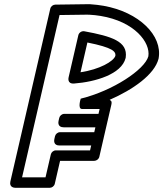

<svg xmlns="http://www.w3.org/2000/svg" viewBox="-20 -872 780 917"><path d="M392.7 -801.9C392.7 -801.9 405.9 -801.7 406.8 -801.7C425.5 -800.7 443.4 -798.8 460.4 -795.9C622.9 -769.2 699.4 -668.9 688.5 -602.8C671.2 -539.7 519.7 -438.5 365.5 -400.8C365.5 -400.8 349.7 -351.5 371.4 -351.5H455.8L450.4 -328.2H287.3C275.5 -328.2 265.4 -319.3 262.9 -308.8L259.7 -294.6C258.3 -288.7 254.6 -264 284 -264H435.6L430.2 -240.7H267.1C255.3 -240.7 245.2 -231.8 242.7 -221.3L239.6 -207.8C238.2 -201.8 234.6 -177.1 264 -177.1H415.5L410.1 -153.8H247C235.2 -153.8 225.1 -144.9 222.7 -134.4L197.4 -25H85.4L264.4 -800.2ZM473.7 -207.1C474.7 -208.9 474 -208.1 474.4 -210.1L493.8 -294C495 -296.1 494.1 -295.2 494.6 -297.5L511.6 -370.9C516.3 -391.4 508.2 -390.9 503.8 -395.3C614.7 -443.7 717.5 -515.4 737.1 -590.9C737.7 -593.8 737.4 -592.2 737.6 -593.3C757 -702.4 644.3 -814.2 474.6 -844.3C455.4 -847.6 433.8 -850.4 412.1 -851.7C410.7 -851.8 408.5 -852.1 407.9 -852.1L400.7 -852L400.7 -852L244.1 -849.9C233.8 -849.8 222.7 -842.1 220.1 -830.5L29.6 -5.6C23 23 47.9 25 54 25H217.3C228.1 25 239 17.2 241.7 5.6L266.9 -103.8H430C440.8 -103.8 451.7 -111.7 454.4 -123.2ZM400.1 -802 399.4 -802C399.9 -802 400.4 -802 400.7 -802ZM580.4 -597.2C591.4 -674.7 512.5 -698.6 383 -722.6C369.6 -725.1 356.9 -715.8 354.1 -703.7L307.9 -503.7C307.5 -501.7 299 -470.4 334.2 -473.1C435.7 -480.8 560.5 -517.5 579.9 -594.6C580.1 -595.5 580.3 -596.6 580.4 -597.2ZM531.1 -605.6C522.9 -578.6 454.8 -540.3 364.6 -526.8L397.4 -669C520 -644.4 533.3 -625.8 531.1 -605.6Z"/></svg>

Font: Stormning Aesir
Style: Bold
Weight: 400
Designer: Robert Jablonski, Mew Too
Foundry: Cannot Into Space Fonts
Version: Version 0.90